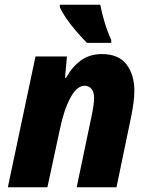

<svg xmlns="http://www.w3.org/2000/svg" viewBox="-20 -786 625 806"><path d="M13 0 129 -549H261L253 -459H257Q284 -507 320.5 -533Q357 -559 408 -559Q478 -559 511 -515.5Q544 -472 544 -405Q544 -382 540.5 -355.5Q537 -329 532 -303L469 0H302L367 -311Q370 -326 372.5 -343.5Q375 -361 375 -375Q375 -400 364 -413Q353 -426 336 -426Q303 -426 276 -376.5Q249 -327 232 -246L179 0ZM345 -606Q325 -626 302.5 -652Q280 -678 261 -705Q242 -732 231 -756V-766H401Q407 -733 418.5 -694.5Q430 -656 447 -618V-606Z"/></svg>

Font: Noto Sans Disp ExtBd
Style: Italic
Weight: 800
Italic angle: -12°
Designer: Monotype Design Team
Foundry: Monotype Imaging Inc.
Version: Version 2.000;GOOG;noto-source:20170915:90ef993387c0